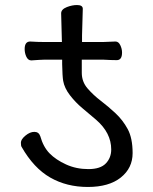

<svg xmlns="http://www.w3.org/2000/svg" viewBox="-20 -733 610 763"><path d="M66 -149Q63 -153 63 -166Q63 -179 81 -194Q99 -209 116.5 -209Q134 -209 140 -192Q152 -149 177 -123.5Q202 -98 242.5 -79.5Q283 -61 331 -61Q379 -61 400.5 -83.5Q422 -106 422 -139Q422 -205 362 -257Q335 -280 307.5 -303Q280 -326 258 -354.5Q236 -383 231 -412Q228 -430 227 -478V-496H159L135 -495L105 -493H104Q91 -493 84 -509Q78 -523 78 -538Q78 -568 100 -568Q130 -566 159 -566H226L223 -680Q223 -696 246 -705Q267 -713 286 -713Q309 -713 309 -698L306 -592V-566H388Q400 -566 438 -568H439Q451 -568 458 -553.5Q465 -539 465 -524Q465 -494 444 -494Q422 -494 388 -496H305V-444Q305 -408 328 -381.5Q351 -355 380.5 -332.5Q410 -310 439 -283Q468 -256 487.5 -220Q507 -184 507 -124.5Q507 -65 460 -27.5Q413 10 329 10Q245 10 179.5 -27.5Q114 -65 66 -149Z"/></svg>

Font: Moon Stars Kai
Style: Bold
Weight: 700
Designer: GuiWonder
Version: Version 1.101